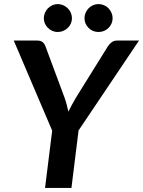

<svg xmlns="http://www.w3.org/2000/svg" viewBox="-20 -922 702 942"><path d="M365.5 -282 330.5 0H201L236 -281L47.5 -723H163Q180 -723 189.5 -715Q199 -707 203.5 -693.5L296.5 -443.5Q303 -425 307.5 -407.8Q312 -390.5 315.5 -374.5Q323.5 -391 332.8 -407.8Q342 -424.5 353 -443.5L508.5 -693.5Q515.5 -705 527 -714Q538.5 -723 554.5 -723H662ZM333 -832.5Q333 -818.5 327.5 -806.2Q322 -794 312.2 -784.8Q302.5 -775.5 289.8 -770.2Q277 -765 263 -765Q249.5 -765 237.2 -770.2Q225 -775.5 215.5 -784.8Q206 -794 200.5 -806.2Q195 -818.5 195 -832.5Q195 -846.5 200.5 -859.2Q206 -872 215.5 -881.5Q225 -891 237.2 -896.5Q249.5 -902 263 -902Q277 -902 289.8 -896.5Q302.5 -891 312.2 -881.5Q322 -872 327.5 -859.2Q333 -846.5 333 -832.5ZM532.5 -832.5Q532.5 -818.5 527 -806.2Q521.5 -794 512.2 -784.8Q503 -775.5 490.2 -770.2Q477.5 -765 463 -765Q449 -765 436.5 -770.2Q424 -775.5 414.8 -784.8Q405.5 -794 400 -806.2Q394.5 -818.5 394.5 -832.5Q394.5 -846.5 400 -859.2Q405.5 -872 414.8 -881.5Q424 -891 436.5 -896.5Q449 -902 463 -902Q477.5 -902 490.2 -896.5Q503 -891 512.2 -881.5Q521.5 -872 527 -859.2Q532.5 -846.5 532.5 -832.5Z"/></svg>

Font: Lato 2
Style: Bold Italic
Weight: 700
Italic angle: -7°
Designer: Lukasz Dziedzic with Adam Twardoch and Botio Nikoltchev
Foundry: tyPoland Lukasz Dziedzic
Version: Version 2.015; 2015-08-06; http://www.latofonts.com/